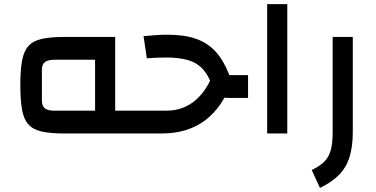

<svg xmlns="http://www.w3.org/2000/svg" viewBox="-20 -650 1831 935"><path d="M539 -111H645V0H539ZM541 -470V0H291Q225 0 183 -9.5Q141 -19 118.5 -44Q96 -69 87.5 -115Q79 -161 79 -235Q79 -309 87.5 -355Q96 -401 118.5 -426Q141 -451 183 -460.5Q225 -470 291 -470ZM443 -359H245Q213 -359 198.5 -347.5Q184 -336 184 -309V-161Q184 -134 198.5 -122.5Q213 -111 245 -111H443Z M1097 -284H1188V-173H1092Q1061 -173 1043.5 -186.5Q1026 -200 1015 -229Q996 -282 968 -313Q940 -344 896.5 -357Q853 -370 789 -370Q767 -370 744 -369Q721 -368 695 -366L679 -474Q711 -477 740 -479Q769 -481 795 -481Q879 -481 936 -460.5Q993 -440 1031.5 -397Q1070 -354 1097 -284ZM1012 -277 1103 -242Q1083 -185 1052 -140.5Q1021 -96 979.5 -64.5Q938 -33 885 -16.5Q832 0 768 0H605V-111H788Q835 -111 871.5 -125.5Q908 -140 935 -164.5Q962 -189 981 -218Q1000 -247 1012 -277Z M1281 0V-630H1379V0Z M1538 265 1498 178Q1538 159 1560 136.5Q1582 114 1591 80Q1600 46 1600 -6V-470H1698V-6Q1698 64 1682 115Q1666 166 1630.5 202Q1595 238 1538 265Z"/></svg>

Font: Changa Medium
Style: Regular
Weight: 500
Designer: Eduardo Rodriguez Tunni
Foundry: Eduardo Rodriguez Tunni
Version: Version 3.003